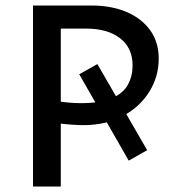

<svg xmlns="http://www.w3.org/2000/svg" viewBox="-20 -678 641 698"><path d="M282 -223Q264 -223 231.5 -225.5Q199 -228 167 -233V-313Q200 -308 224.5 -305.5Q249 -303 274 -303Q348 -303 388.5 -321.5Q429 -340 445.5 -371Q462 -402 462 -440Q462 -504 416.5 -539Q371 -574 294 -574H201V0H100V-658H312Q385 -658 440 -634.5Q495 -611 526 -568Q557 -525 557 -465Q557 -399 522.5 -344Q488 -289 426.5 -256Q365 -223 282 -223ZM268 -408 334 -445 515 -132 448 -94Z"/></svg>

Font: Ysabeau Office SemiBold
Style: Regular
Weight: 600
Designer: Christian Thalmann (Catharsis Fonts)
Version: Version 2.001;gftools[0.9.30]; featfreeze: tnum,lnum,ss02